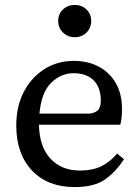

<svg xmlns="http://www.w3.org/2000/svg" viewBox="-20 -746 565 779"><path d="M279 -449Q228 -449 188 -410.5Q148 -372 140 -285H345Q373 -290 381 -303.5Q389 -317 389 -336Q389 -392 359.5 -420.5Q330 -449 279 -449ZM283 13Q173 13 109.5 -54.5Q46 -122 46 -237Q46 -314 76.5 -373Q107 -432 160 -465.5Q213 -499 279 -499Q337 -499 381 -475.5Q425 -452 450 -408.5Q475 -365 475 -304Q475 -265 468 -240H138Q140 -150 185 -102Q230 -54 305 -54Q355 -54 391 -71.5Q427 -89 455 -123L483 -100Q451 -50 407 -18.5Q363 13 283 13ZM283 -595Q255 -595 235.5 -614Q216 -633 216 -661Q216 -689 235.5 -707.5Q255 -726 283 -726Q312 -726 331 -707.5Q350 -689 350 -661Q350 -633 331 -614Q312 -595 283 -595Z"/></svg>

Font: Source Serif 4 SmText
Style: Regular
Weight: 400
Designer: Frank Grießhammer
Foundry: Adobe
Version: Version 4.005;hotconv 1.1.0;makeotfexe 2.6.0